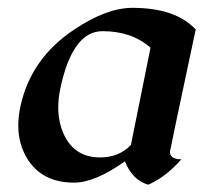

<svg xmlns="http://www.w3.org/2000/svg" viewBox="-20 -477 562 502"><path d="M367.7 5.9Q326.2 -5.9 306.6 -55.2Q228.5 0.5 173.3 0.5Q91.3 0.5 52.2 -60.5Q27.8 -99.6 27.8 -148.9Q27.8 -172.4 33.2 -197.8Q60.1 -324.2 174.3 -399.9Q258.8 -456.5 326.2 -456.5Q439 -456.5 491.7 -399.9Q424.3 -83.5 424.3 -80.1Q424.3 -60.5 454.1 -60.5Q414.1 -14.6 367.7 5.9ZM241.2 -65.4Q291.5 -65.4 322.3 -98.1L373.5 -352.1Q324.7 -395.5 248 -395.5Q169.4 -395.5 137.7 -245.6Q132.3 -219.7 132.3 -196.3Q132.3 -155.8 148.4 -122.6Q176.8 -65.4 241.2 -65.4Z"/></svg>

Font: Balgruf
Style: Italic
Weight: 500
Italic angle: -12°
Designer: Paul James Miller
Foundry: High-Logic / Made with FontCreator
Version: Version 1.201;March 28, 2021;FontCreator 13.0.0.2683 64-bit